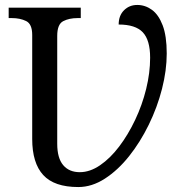

<svg xmlns="http://www.w3.org/2000/svg" viewBox="-20 -745 725 775"><path d="M296 10Q199 10 154.5 -38.5Q110 -87 110 -184V-604Q110 -648 85.5 -660Q61 -672 28 -672H15V-714H306V-672H293Q259 -672 235 -659.5Q211 -647 211 -600V-165Q211 -107 235 -78.5Q259 -50 302 -50Q343 -50 384 -78Q425 -106 461 -153.5Q497 -201 525.5 -261Q554 -321 570 -386Q586 -451 586 -512Q586 -583 556.5 -614.5Q527 -646 459 -646Q459 -682 480.5 -703.5Q502 -725 534 -725Q566 -725 593 -705.5Q620 -686 636.5 -643Q653 -600 653 -529Q653 -461 634 -386.5Q615 -312 580.5 -241.5Q546 -171 501 -114.5Q456 -58 403.5 -24Q351 10 296 10Z"/></svg>

Font: NotoSerif-Regular
Style: Regular
Weight: 400
Designer: Monotype Design Team
Foundry: Monotype Imaging Inc.
Version: Version 2.007; ttfautohint (v1.8) -l 8 -r 50 -G 200 -x 14 -D